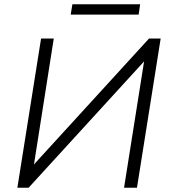

<svg xmlns="http://www.w3.org/2000/svg" viewBox="-20 -887 806 907"><path d="M62 0 174 -705H234L137 -88L121 -89L684 -705H739L627 0H566L664 -618L679 -617L115 0ZM314 -818 322 -867H642L635 -818Z"/></svg>

Font: Nunito Sans 10pt Light
Style: Italic
Weight: 300
Italic angle: -9°
Designer: Vernon Adams
Foundry: Vernon Adams
Version: Version 3.101;gftools[0.9.27]